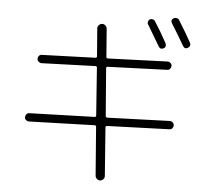

<svg xmlns="http://www.w3.org/2000/svg" viewBox="-60 -904 1119 1039"><g transform="rotate(5 500.0 -384.0)"><path d="M713.9 -819.3Q721.7 -823.2 730 -821.3Q738.3 -819.3 743.2 -810.5Q777.3 -757.8 809.6 -698.2Q813.5 -690.4 811.5 -682.1Q809.6 -673.8 801.8 -669.9Q784.2 -661.1 774.4 -677.7Q747.1 -724.6 707 -791Q702.1 -797.9 704.6 -806.6Q707 -815.4 713.9 -819.3ZM841.8 -836.9Q849.6 -840.8 858.4 -838.9Q867.2 -836.9 872.1 -829.1Q917 -756.8 941.4 -711.9Q945.3 -704.1 942.9 -696.3Q940.4 -688.5 931.6 -683.6Q915 -674.8 904.3 -693.4Q878.9 -738.3 835 -808.6Q824.2 -826.2 841.8 -836.9ZM110.4 -211.9Q101.6 -211.9 94.2 -217.8Q86.9 -223.6 86.9 -232.9Q86.9 -242.2 92.8 -249.5Q98.6 -256.8 108.4 -256.8L462.9 -267.6Q469.7 -267.6 469.7 -277.3L451.2 -534.2Q451.2 -542 442.4 -542L150.4 -532.2Q141.6 -532.2 134.3 -538.6Q127 -544.9 127 -554.2Q127 -563.5 132.8 -570.3Q138.7 -577.1 148.4 -577.1L439.5 -586.9Q446.3 -586.9 446.3 -595.7L434.6 -745.1Q433.6 -755.9 440.9 -763.7Q448.2 -771.5 458 -772.5Q468.8 -773.4 476.6 -766.1Q484.4 -758.8 485.4 -749L497.1 -597.7Q497.1 -588.9 505.9 -588.9L830.1 -600.6Q838.9 -600.6 845.7 -594.2Q852.5 -587.9 852.5 -579.1Q852.5 -570.3 846.7 -563Q840.8 -555.7 832 -555.7L508.8 -543.9Q501 -543.9 501 -536.1L521.5 -278.3Q521.5 -270.5 530.3 -269.5L870.1 -281.2Q878.9 -281.2 885.7 -274.4Q892.6 -267.6 892.6 -258.8Q892.6 -250 886.7 -243.2Q880.9 -236.3 872.1 -236.3L533.2 -224.6Q525.4 -224.6 525.4 -215.8L544.9 44.9Q545.9 55.7 539.1 63.5Q532.2 71.3 522.5 72.3Q511.7 73.2 503.9 65.9Q496.1 58.6 495.1 48.8L474.6 -214.8Q474.6 -222.7 465.8 -222.7Z"/></g></svg>

Font: Rounded Mgen+ 1m light
Style: Regular
Weight: 200
Designer: [Source Han Sans]
Ryoko NISHIZUKA  (kana & ideographs); Paul D. Hunt (Latin, Greek & Cyrillic); Wenlong ZHANG  (bopomofo
Version: Version 1.059.20150602